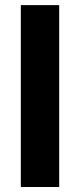

<svg xmlns="http://www.w3.org/2000/svg" viewBox="-20 -748 320 768"><path d="M216.8 -727.5V0H63.3V-727.5Z"/></svg>

Font: Inter V
Style: 
Weight: 400
Designer: Rasmus Andersson
Foundry: rsms
Version: Version 4.000;git-a3f224843